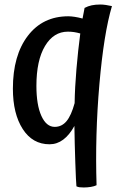

<svg xmlns="http://www.w3.org/2000/svg" viewBox="-20 -588 555 849"><path d="M407 231Q397 236 381.5 238.5Q366 241 350 241Q338 241 331.5 240Q325 239 318 236Q316 218 313 131Q310 44 309 -31Q287 9 259.5 29.5Q232 50 199 50Q124 50 80.5 -17.5Q37 -85 37 -196Q37 -343 103 -429.5Q169 -516 282 -516Q294 -516 310.5 -513.5Q327 -511 345 -506Q348 -520 350 -532Q352 -544 354 -553Q369 -561 385.5 -564.5Q402 -568 424 -568Q435 -568 448.5 -566Q462 -564 475 -561Q439 -440 419.5 -215Q400 10 407 231ZM141 -208Q141 -124 163 -75.5Q185 -27 222 -27Q253 -27 274 -52Q295 -77 310 -132Q311 -200 318 -282.5Q325 -365 335 -440Q321 -444 308 -446Q295 -448 280 -448Q217 -448 179 -384.5Q141 -321 141 -208Z"/></svg>

Font: Atma Medium
Style: Regular
Weight: 500
Designer: Gregori Vincens, Jeremie Hornus, Riccardo Olocco, Yoann Minet.
Foundry: black foundry
Version: Version 1.101;PS 1.100;hotconv 1.0.86;makeotf.lib2.5.63406